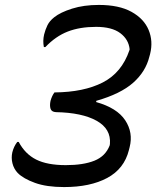

<svg xmlns="http://www.w3.org/2000/svg" viewBox="-20 -739 640 779"><path d="M381 -719Q463 -719 513.5 -691Q564 -663 583 -617.5Q602 -572 589 -520L586 -509Q571 -448 520 -403Q469 -358 371 -330L370 -325Q455 -301 488 -251Q521 -201 506 -142L503 -130Q484 -54 415 -17Q346 20 240 20Q169 20 122 3Q75 -14 52 -37Q36 -54 30.5 -76.5Q25 -99 30 -121Q36 -145 50 -163H56Q82 -114 127 -91.5Q172 -69 247 -69Q318 -69 363 -87Q408 -105 425 -149L426 -155Q431 -216 372 -249Q313 -282 207 -284Q189 -285 185 -298Q181 -311 185 -330Q191 -351 201 -364Q320 -365 397 -404.5Q474 -444 505 -535L506 -539Q502 -579 468 -604.5Q434 -630 370 -630Q304 -630 255 -611Q206 -592 164 -548H158Q153 -573 159 -599Q164 -619 172.5 -636.5Q181 -654 200 -669Q225 -689 272.5 -704Q320 -719 381 -719Z"/></svg>

Font: Recursive Sn Csl St
Style: Italic
Weight: 400
Italic angle: -15°
Version: Version 1.079;hotconv 1.0.112;makeotfexe 2.5.65598; ttfautoh